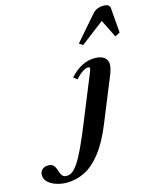

<svg xmlns="http://www.w3.org/2000/svg" viewBox="-465 -977 1093 1337"><g transform="rotate(-15 82.0 -309.0)"><path d="M-152 253.5Q-191.5 253.5 -227.2 241.8Q-263 230 -285.5 208.5Q-308 187 -308 158Q-308 135.5 -292.5 119.5Q-277 103.5 -248.5 103.5Q-225 103.5 -213.2 114.2Q-201.5 125 -195.8 140.5Q-190 156 -184.8 171.5Q-179.5 187 -169.5 197.5Q-159.5 208 -139 207.5Q-118.5 207 -98.8 192.8Q-79 178.5 -56 143.8Q-33 109 -4 47.8Q25 -13.5 63 -107.5L204.5 -455.5Q207.5 -462.5 208.2 -466.8Q209 -471 209 -474Q209 -484 197 -484Q180 -484 154.2 -466.8Q128.5 -449.5 105.5 -422L79 -443Q162 -534.5 257.5 -534.5Q301.5 -534.5 325.8 -516Q350 -497.5 350 -465Q350 -452 345 -431.8Q340 -411.5 331.5 -391L202 -73Q153 47.5 97 119.2Q41 191 -21.2 222.2Q-83.5 253.5 -152 253.5ZM205 -643 178.5 -660.5 331 -836.5Q360.5 -871 411 -871Q437 -871 447.2 -862.5Q457.5 -854 458.5 -836.5L472.5 -661.5L437 -643L373 -771.5Z"/></g></svg>

Font: Libre Caslon Text Bold
Style: Italic
Weight: 700
Italic angle: -22.583°
Designer: Pablo Impallari, Rodrigo Fuenzalida, Katja Schimmel
Foundry: Pablo Impallari, Rodrigo Fuenzalida
Version: Version 2.000